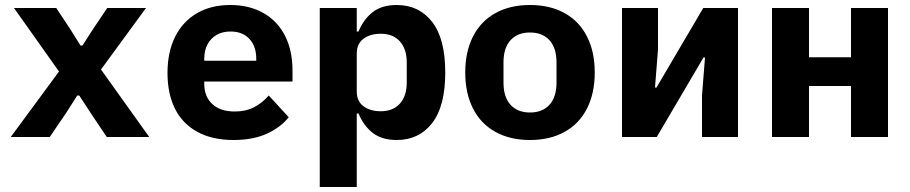

<svg xmlns="http://www.w3.org/2000/svg" viewBox="-20 -548 3640 768"><path d="M23 0 216 -262 36 -516H205L260 -433L302 -366H310L353 -433L409 -516H564L384 -270L577 0H407L342 -97L297 -166H289L245 -97L179 0Z M650 -256Q650 -340 680.5 -401Q711 -462 767.5 -495Q824 -528 901 -528Q977 -528 1033.5 -496Q1090 -464 1120 -405Q1150 -346 1150 -266V-222H797V-213Q797 -162 829 -132Q861 -102 919 -102Q963 -102 996 -119Q1029 -136 1055 -166L1135 -79Q1102 -38 1047 -13Q992 12 914 12Q829 12 769.5 -20.5Q710 -53 680 -113Q650 -173 650 -256ZM797 -313V-305H1005V-313Q1005 -363 977.5 -392.5Q950 -422 902 -422Q870 -422 846.5 -408.5Q823 -395 810 -370.5Q797 -346 797 -313Z M1259 -516H1407V-422H1414Q1435 -472 1471.5 -500Q1508 -528 1567 -528Q1656 -528 1708.5 -460.5Q1761 -393 1761 -258Q1761 -123 1708.5 -55.5Q1656 12 1567 12Q1508 12 1471.5 -16Q1435 -44 1414 -94H1407V200H1259ZM1607 -218V-298Q1607 -352 1579.5 -382.5Q1552 -413 1503 -413Q1461 -413 1434 -393Q1407 -373 1407 -334V-182Q1407 -143 1434 -123Q1461 -103 1503 -103Q1552 -103 1579.5 -133.5Q1607 -164 1607 -218Z M1841 -258Q1841 -341 1872 -402Q1903 -463 1961.5 -495.5Q2020 -528 2100 -528Q2180 -528 2238.5 -495.5Q2297 -463 2328 -402Q2359 -341 2359 -258Q2359 -175 2328 -114Q2297 -53 2238.5 -20.5Q2180 12 2100 12Q2020 12 1961.5 -20.5Q1903 -53 1872 -114Q1841 -175 1841 -258ZM2206 -217V-299Q2206 -356 2178 -387Q2150 -418 2100 -418Q2050 -418 2022 -387Q1994 -356 1994 -299V-217Q1994 -160 2022 -129Q2050 -98 2100 -98Q2150 -98 2178 -129Q2206 -160 2206 -217Z M2468 -516H2612V-350L2600 -198H2606L2793 -516H2932V0H2788V-166L2800 -318H2794L2607 0H2468Z M3068 -516H3216V-319H3384V-516H3532V0H3384V-204H3216V0H3068Z"/></svg>

Font: iA Writer Mono V
Style: Regular
Weight: 400
Designer: Mike Abbink, Paul van der Laan, Pieter van Rosmalen
Foundry: Bold Monday
Version: Version 2.000